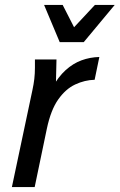

<svg xmlns="http://www.w3.org/2000/svg" viewBox="-20 -755 483 775"><path d="M28 0 111 -392Q116 -415 118.5 -436.5Q121 -458 121 -482V-515H208L205 -387L189 -398Q215 -445 245 -472Q275 -499 309 -511.5Q343 -524 381 -525L362 -433Q322 -432 283.5 -414Q245 -396 215 -353.5Q185 -311 169 -235L120 0ZM158 -735H233L279 -645L363 -735H443L318 -585H221Z"/></svg>

Font: Radio Canada
Style: Italic
Weight: 400
Italic angle: -12°
Designer: Charles Daoud, Etienne Aubert Bonn, Alexandre Saumier Demers, Jacques Le Bailly
Foundry: Radio-Canada
Version: Version 2.104;gftools[0.9.28.dev5+ged2979d]